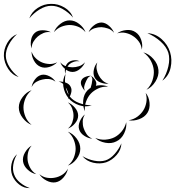

<svg xmlns="http://www.w3.org/2000/svg" viewBox="-101 -722 904 990"><path d="M50 -627Q62 -661 94 -681.5Q126 -702 162 -702Q198 -703 231 -683.5Q264 -664 276 -631Q253 -658 222 -675.5Q191 -693 162 -692Q134 -692 103.5 -673.5Q73 -655 50 -627ZM177 -556Q186 -580 209.5 -598.5Q233 -617 258 -617Q284 -617 307.5 -598.5Q331 -580 340 -556Q323 -576 301 -584.5Q279 -593 258 -593Q238 -593 216 -584.5Q194 -576 177 -556ZM356 -556Q363 -575 382.5 -590.5Q402 -606 423 -606Q443 -605 461.5 -588.5Q480 -572 487 -553Q474 -569 456 -575Q438 -581 422 -582Q405 -582 387 -576.5Q369 -571 356 -556ZM503 -550Q522 -564 550 -567Q578 -570 598 -556Q618 -543 627 -516.5Q636 -490 630 -466Q628 -490 614.5 -508Q601 -526 585 -536Q569 -547 547.5 -552Q526 -557 503 -550ZM62 -472Q55 -491 59 -515Q63 -539 79 -553Q94 -566 118.5 -566Q143 -566 161 -556Q141 -559 124 -552Q107 -545 94 -534Q82 -524 72 -508Q62 -492 62 -472ZM659 -551Q700 -549 732 -520.5Q764 -492 776 -453Q788 -414 778.5 -372Q769 -330 736 -306Q758 -340 767 -379.5Q776 -419 767 -450Q757 -481 727 -508Q697 -535 659 -551ZM-5 -325Q-38 -335 -58.5 -366.5Q-79 -398 -81 -433Q-82 -468 -63.5 -500.5Q-45 -533 -13 -546Q-39 -523 -55.5 -492Q-72 -461 -71 -433Q-70 -405 -51.5 -375.5Q-33 -346 -5 -325ZM194 -401Q178 -384 152.5 -376.5Q127 -369 107 -378Q86 -387 73.5 -410.5Q61 -434 62 -456Q69 -435 84 -421Q99 -407 116 -400Q133 -393 153.5 -392Q174 -391 194 -401ZM638 -452Q667 -444 690 -418Q713 -392 716 -361Q719 -331 700.5 -301.5Q682 -272 654 -259Q676 -280 685 -307.5Q694 -335 692 -359Q690 -384 676.5 -409Q663 -434 638 -452ZM337 -401Q330 -382 311.5 -366.5Q293 -351 273 -351Q253 -351 234.5 -366.5Q216 -382 210 -401Q222 -386 239.5 -380.5Q257 -375 273 -375Q289 -375 306.5 -380.5Q324 -386 337 -401ZM459 -291Q440 -288 418 -296.5Q396 -305 387 -322Q378 -340 383 -363Q388 -386 401 -400Q394 -382 397.5 -364.5Q401 -347 408 -334Q415 -320 427.5 -307.5Q440 -295 459 -291ZM62 -273Q65 -293 79 -312Q93 -331 113 -336Q132 -340 153.5 -329Q175 -318 185 -301Q169 -313 151 -314.5Q133 -316 118 -312Q102 -309 86.5 -300Q71 -291 62 -273ZM201 -301Q217 -303 236.5 -296.5Q256 -290 263 -275Q271 -261 265.5 -241.5Q260 -222 249 -210Q255 -225 251.5 -239Q248 -253 242 -264Q236 -276 226.5 -287Q217 -298 201 -301ZM337 -148Q325 -173 328 -204.5Q331 -236 350 -256Q369 -276 400 -281Q431 -286 457 -275Q429 -277 405.5 -266Q382 -255 367 -239Q352 -223 343 -199Q334 -175 337 -148ZM62 -78Q36 -88 16 -114Q-4 -140 -4 -168Q-4 -196 16 -222Q36 -248 62 -257Q40 -239 30 -214.5Q20 -190 20 -168Q20 -145 30 -120.5Q40 -96 62 -78ZM650 -243Q667 -223 670 -192.5Q673 -162 659 -140Q645 -118 616.5 -107.5Q588 -97 562 -102Q588 -106 607.5 -120.5Q627 -135 638 -153Q649 -170 653.5 -194Q658 -218 650 -243ZM249 -194Q269 -186 285.5 -166.5Q302 -147 302 -126Q302 -105 285.5 -85.5Q269 -66 249 -59Q265 -72 271.5 -90.5Q278 -109 278 -126Q278 -143 271.5 -161.5Q265 -180 249 -194ZM375 -7Q355 -8 334 -21.5Q313 -35 307 -55Q301 -74 311 -97Q321 -120 337 -132Q326 -115 325.5 -96Q325 -77 330 -62Q335 -46 345.5 -30.5Q356 -15 375 -7ZM550 -92Q553 -63 539 -34Q525 -5 499 7Q474 20 442 14Q410 8 390 -11Q416 0 442.5 -2Q469 -4 489 -14Q509 -24 526 -44Q543 -64 550 -92ZM249 -43Q275 -33 294 -8Q313 17 313 45Q313 72 294 97.5Q275 123 249 132Q270 115 279.5 91Q289 67 289 45Q289 23 279.5 -1Q270 -25 249 -43ZM525 17Q524 50 500.5 77Q477 104 446 115Q414 125 379.5 117Q345 109 324 83Q352 100 384.5 106.5Q417 113 443 105Q468 97 490 72Q512 47 525 17ZM86 176Q63 172 42.5 153.5Q22 135 18 112Q14 88 28 64Q42 40 62 29Q47 47 43 68Q39 89 42 108Q45 126 55.5 145Q66 164 86 176ZM53 248Q23 249 -2 229.5Q-27 210 -38 182Q-48 154 -41.5 123Q-35 92 -13 73Q-28 98 -32.5 127Q-37 156 -28 178Q-20 201 2.5 219.5Q25 238 53 248ZM249 148Q245 171 227 192.5Q209 214 186 218Q163 222 138.5 209Q114 196 102 176Q120 191 141.5 194.5Q163 198 182 194Q200 191 218.5 180Q237 169 249 148ZM237 -341Q231 -355 235 -372Q239 -389 250 -399Q262 -409 279 -411Q296 -413 309 -406Q294 -408 280 -403.5Q266 -399 257 -391Q248 -383 242 -369.5Q236 -356 237 -341ZM372 -179Q341 -168 307 -179.5Q273 -191 252 -216Q231 -242 225.5 -277Q220 -312 237 -341Q231 -308 237 -275.5Q243 -243 260 -223Q277 -202 308 -190.5Q339 -179 372 -179ZM337 -254Q327 -263 320 -278.5Q313 -294 318 -306Q323 -319 339 -325.5Q355 -332 368 -331Q356 -327 350 -317Q344 -307 340 -297Q336 -288 333.5 -277Q331 -266 337 -254ZM368 -331Q379 -325 388.5 -311Q398 -297 395 -285Q393 -273 379 -264.5Q365 -256 352 -254Q363 -260 366.5 -270Q370 -280 372 -290Q374 -300 375 -310.5Q376 -321 368 -331Z"/></svg>

Font: Rubik Puddles
Style: Regular
Weight: 400
Designer: Hubert and Fischer, NaN
Foundry: Hubert and Fischer, NaN
Version: Version 2.200